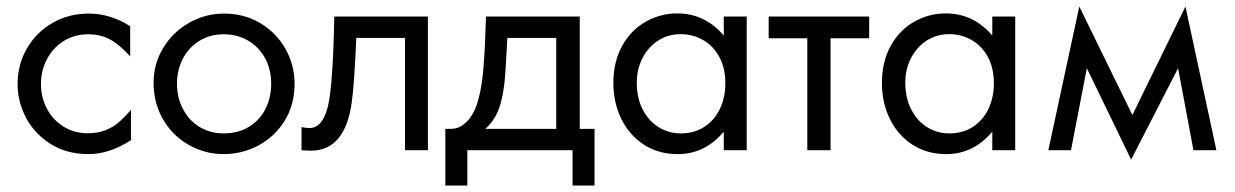

<svg xmlns="http://www.w3.org/2000/svg" viewBox="-20 -467 3841 597"><path d="M34.7 -205.1Q34.7 -266.6 64 -316.9Q93.3 -367.2 143.8 -396Q194.3 -424.8 255.9 -424.8Q323.7 -424.8 384.8 -385.3V-291.5Q351.6 -328.6 322 -344.5Q292.5 -360.4 253.9 -360.4Q210.9 -360.4 177.5 -339.1Q144 -317.9 125.7 -282.5Q107.4 -247.1 107.4 -206.1Q107.4 -163.6 126.2 -128.4Q145 -93.3 178.2 -73Q211.4 -52.7 252.9 -52.7Q283.7 -52.7 307.1 -61.8Q330.6 -70.8 348.6 -86.2Q366.7 -101.6 387.2 -125.5V-31.2Q320.3 12.2 255.4 12.2Q187.5 12.2 137.5 -19.3Q87.4 -50.8 61 -100.8Q34.7 -150.9 34.7 -205.1Z M487.8 -318.4Q517.6 -367.7 568.1 -396.2Q618.7 -424.8 676.8 -424.8Q740.2 -424.8 790.3 -394.5Q840.3 -364.3 868.2 -314Q896 -263.7 896 -206.5Q896 -142.1 865.5 -92.3Q835 -42.5 784.2 -15.1Q733.4 12.2 675.3 12.2Q615.2 12.2 563 -18.8Q510.7 -49.8 482.9 -103.5Q457.5 -150.9 457.5 -210Q457.5 -269 487.8 -318.4ZM549.8 -126.5Q568.8 -90.8 601.8 -71.5Q634.8 -52.2 674.8 -52.2Q721.7 -52.2 755.4 -73.5Q789.1 -94.7 806.2 -129.9Q823.2 -165 823.2 -206.1Q823.2 -252 803.7 -286.9Q784.2 -321.8 750.7 -341.1Q717.3 -360.4 676.3 -360.4Q630.9 -360.4 597.7 -338.6Q564.5 -316.9 547.4 -282Q530.3 -247.1 530.3 -208.5Q530.3 -161.6 549.8 -126.5Z M917.5 0V-71.8Q933.6 -68.8 941.9 -68.8Q982.4 -68.8 999 -133.8Q1015.1 -195.8 1019.5 -415.5H1310.5V0H1239.3V-349.1H1087.9Q1081.5 -200.7 1073.2 -145.5Q1063 -73.7 1031.5 -36.1Q1000 1.5 946.8 1.5Q935.1 1.5 917.5 0Z M1382.8 -66.4Q1413.6 -66.4 1438.5 -96.7Q1458 -120.6 1468.5 -161.4Q1479 -202.1 1483.6 -259.8Q1488.3 -317.4 1491.2 -415.5H1782.7V-66.4H1828.6V109.9H1760.3V0H1433.1V109.9H1364.7V-66.4ZM1489.3 -66.4H1709.5V-349.1H1557.6L1551.8 -248Q1545.9 -147.9 1519 -102.5Q1507.3 -83 1489.3 -66.4Z M1915 -325.2Q1942.4 -374 1988 -399.7Q2033.7 -425.3 2085.9 -425.3Q2171.9 -425.3 2230.5 -356.4V-415.5H2301.8V0H2230.5V-57.6Q2171.9 12.2 2087.4 12.2Q2027.3 12.2 1981.9 -17.3Q1936.5 -46.9 1911.9 -97.4Q1887.2 -147.9 1887.2 -208.5Q1887.2 -275.9 1915 -325.2ZM1978.5 -126.5Q1997.1 -90.3 2028.3 -71.3Q2059.6 -52.2 2096.2 -52.2Q2139.6 -52.2 2171.1 -73.2Q2202.6 -94.2 2219 -129.6Q2235.4 -165 2235.4 -208Q2235.4 -255.9 2216.3 -290.5Q2197.3 -325.2 2165.5 -343Q2133.8 -360.8 2096.7 -360.8Q2057.1 -360.8 2026.1 -340.6Q1995.1 -320.3 1977.5 -285.9Q1960 -251.5 1960 -210.4Q1960 -162.1 1978.5 -126.5Z M2370.1 -415.5H2682.6V-348.1H2562.5V0H2490.2V-348.1H2370.1Z M2750 -325.2Q2777.3 -374 2823 -399.7Q2868.7 -425.3 2920.9 -425.3Q3006.8 -425.3 3065.4 -356.4V-415.5H3136.7V0H3065.4V-57.6Q3006.8 12.2 2922.4 12.2Q2862.3 12.2 2816.9 -17.3Q2771.5 -46.9 2746.8 -97.4Q2722.2 -147.9 2722.2 -208.5Q2722.2 -275.9 2750 -325.2ZM2813.5 -126.5Q2832 -90.3 2863.3 -71.3Q2894.5 -52.2 2931.2 -52.2Q2974.6 -52.2 3006.1 -73.2Q3037.6 -94.2 3054 -129.6Q3070.3 -165 3070.3 -208Q3070.3 -255.9 3051.3 -290.5Q3032.2 -325.2 3000.5 -343Q2968.8 -360.8 2931.6 -360.8Q2892.1 -360.8 2861.1 -340.6Q2830.1 -320.3 2812.5 -285.9Q2794.9 -251.5 2794.9 -210.4Q2794.9 -162.1 2813.5 -126.5Z M3335.9 -446.8 3501 -109.4 3666 -446.8 3762.2 0H3690.9L3643.1 -254.9L3497.1 29.3L3359.4 -254.9L3310.1 0H3239.7Z"/></svg>

Font: NMS Futura Pro Book
Style: Regular
Weight: 400
Designer: Blend3rman
Version: Version 0.1